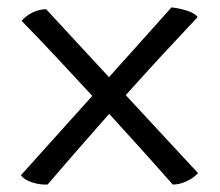

<svg xmlns="http://www.w3.org/2000/svg" viewBox="-20 -516 590 516"><path d="M273.4 -210Q235.4 -167 199.2 -125.5Q147 -65.9 107.9 -20Q87.9 -19 66.9 -25.6Q45.9 -32.2 36.1 -44.9L228 -258.3Q182.6 -307.1 138.2 -355Q85 -412.1 38.1 -460Q50.3 -474.1 68.1 -482.7Q85.9 -491.2 104 -491.2L272.9 -308.6L440.9 -496.1Q460.9 -494.1 481.9 -487.5Q502.9 -481 511.2 -470.2Q470.2 -425.8 416.5 -368.7Q368.2 -316.4 317.9 -260.3L512.2 -50.8Q501 -38.1 481.9 -29.1Q462.9 -20 444.3 -20Q402.3 -67.9 351.1 -124.5Q313 -166.5 273.4 -210Z"/></svg>

Font: Ekush
Style: Regular
Weight: 400
Designer: Jayed Ahsan Saad & S M Khalid Hossain
Foundry: Codepotro
Version: Codepotro Ekush; Version 0.600